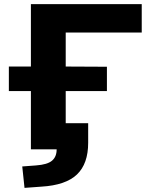

<svg xmlns="http://www.w3.org/2000/svg" viewBox="-20 -725 728 932"><path d="M99 187 88 83 155 78Q210 74 232.5 55Q255 36 255 0H130V-283H23V-402H130V-705H668V-567H299V-402L499 -401V-283H299V-127H408V-32Q408 70 353.5 122Q299 174 181 181Z"/></svg>

Font: Nunito Sans 10pt SemiExpanded ExtraBold
Style: Regular
Weight: 800
Width: 6
Designer: Vernon Adams
Foundry: Vernon Adams
Version: Version 3.101;gftools[0.9.27]